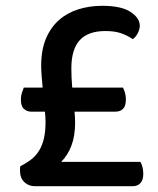

<svg xmlns="http://www.w3.org/2000/svg" viewBox="-20 -642 544 662"><path d="M137 -222Q137 -229 136.5 -237.5Q136 -246 135 -257H88Q73 -257 62.5 -266.5Q52 -276 52 -299Q52 -312 55.5 -322Q59 -332 62 -340H127Q125 -361 123.5 -380.5Q122 -400 122 -416Q122 -470 138.5 -509Q155 -548 183.5 -573Q212 -598 250.5 -610Q289 -622 332 -622Q398 -622 430 -601Q462 -580 462 -553Q462 -542 455.5 -528.5Q449 -515 438 -507Q417 -521 395.5 -528Q374 -535 343 -535Q284 -535 255 -503.5Q226 -472 226 -406Q226 -376 229 -340H404Q408 -332 411 -322Q414 -312 414 -299Q414 -276 404 -266.5Q394 -257 378 -257H237Q238 -246 238.5 -237Q239 -228 239 -220Q239 -174 226.5 -140.5Q214 -107 191 -84H464Q474 -67 474 -42Q474 -21 464 -10.5Q454 0 438 0H100Q79 0 64 -14Q49 -28 49 -54Q49 -59 49 -61.5Q49 -64 50 -69Q72 -80 88 -92.5Q104 -105 115 -123Q126 -141 131.5 -165Q137 -189 137 -222Z"/></svg>

Font: Baloo Paaji 2 Medium
Style: Regular
Weight: 500
Designer: Shuchita Grover, Noopur Datye and Ek Type
Foundry: Ek Type
Version: Version 1.640;hotconv 1.0.111;makeotfexe 2.5.65597; ttfautoh